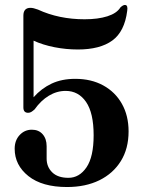

<svg xmlns="http://www.w3.org/2000/svg" viewBox="-20 -742 568 772"><path d="M39 -144Q39 -177.5 59 -199Q79 -220.5 108 -220.5Q135.5 -220.5 151.5 -202.2Q167.5 -184 167.5 -154V-104.5Q167.5 -71 190 -49Q212.5 -27 255 -27Q299 -27 327.8 -69.2Q356.5 -111.5 356.5 -198Q356.5 -288 326 -332.2Q295.5 -376.5 244 -376.5Q208.5 -376.5 176.5 -357.2Q144.5 -338 119 -302Q111 -295 105.5 -291.8Q100 -288.5 93 -288.5Q74 -288.5 74 -310V-679Q74 -710.5 102.5 -710.5Q114 -710.5 132.5 -703.5Q217 -664.5 320 -664.5Q374 -664.5 411.8 -676.5Q449.5 -688.5 464 -712Q475.5 -723 483.5 -722Q495 -721 491.5 -698.5Q481 -615 431.5 -579Q382 -543 293 -543Q245.5 -543 198.8 -552.2Q152 -561.5 115 -578.5V-351Q146.5 -386.5 187.5 -405.8Q228.5 -425 282.5 -425Q347 -425 395.2 -398.5Q443.5 -372 470.2 -324.5Q497 -277 497 -213.5Q497 -144.5 466 -94.5Q435 -44.5 379.5 -17.2Q324 10 249.5 10Q149.5 10 94.2 -34Q39 -78 39 -144Z"/></svg>

Font: Fraunces 144pt S050 SemiBold
Style: Regular
Weight: 600
Version: Version 1.000; ttfautohint (v1.8.3)